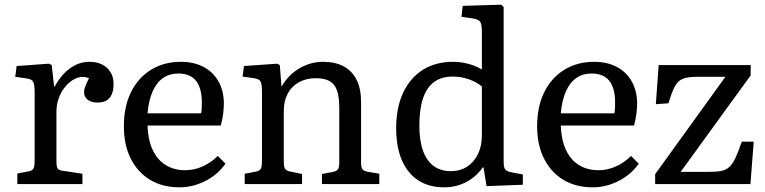

<svg xmlns="http://www.w3.org/2000/svg" viewBox="-20 -786 3266 820"><path d="M54 0V-45L102 -54Q118 -57 123 -66.5Q128 -76 128 -102V-389Q128 -424 122 -436Q116 -448 94 -451L45 -458L51 -504L189 -514L201 -508L211 -417H214Q242 -468 280 -495Q318 -522 362 -522Q409 -522 437 -496Q465 -470 465 -427Q465 -401 457.5 -383.5Q450 -366 435 -357Q420 -348 398 -348Q370 -348 354.5 -360Q339 -372 339 -392Q339 -401 341.5 -409Q344 -417 348.5 -427.5Q353 -438 360 -452Q337 -462 313 -454.5Q289 -447 268 -426Q247 -405 234 -374.5Q221 -344 221 -309V-100Q221 -76 225.5 -67.5Q230 -59 246 -57L332 -44V0Z M747 14Q674 14 621 -18Q568 -50 538.5 -108.5Q509 -167 509 -247Q509 -331 539.5 -392.5Q570 -454 625 -488Q680 -522 753 -522Q808 -522 849.5 -500Q891 -478 913.5 -437.5Q936 -397 936 -344Q936 -324 933 -300Q930 -276 923 -250H610Q612 -190 631.5 -147Q651 -104 687 -81.5Q723 -59 771 -59Q809 -59 845 -75Q881 -91 910 -120L943 -87Q909 -39 856 -12.5Q803 14 747 14ZM610 -302H839Q841 -312 841.5 -323.5Q842 -335 842 -348Q842 -410 817 -441Q792 -472 742 -472Q704 -472 676.5 -453Q649 -434 632 -396Q615 -358 610 -302Z M1025 0V-44L1073 -53Q1089 -56 1094 -65.5Q1099 -75 1099 -101V-390Q1099 -426 1093 -437.5Q1087 -449 1065 -452L1016 -459L1022 -504L1164 -514L1175 -508L1182 -418H1184Q1211 -466 1258.5 -494Q1306 -522 1359 -522Q1412 -522 1448 -502.5Q1484 -483 1503 -445Q1522 -407 1522 -351V-93Q1522 -71 1528 -63Q1534 -55 1553 -52L1600 -44V0H1355V-43L1399 -51Q1418 -55 1423.5 -63Q1429 -71 1429 -93V-324Q1429 -371 1419.5 -399Q1410 -427 1388 -439.5Q1366 -452 1329 -452Q1288 -452 1257 -435Q1226 -418 1209 -386.5Q1192 -355 1192 -313V-97Q1192 -75 1197 -66Q1202 -57 1217 -54L1270 -43V0Z M1876 14Q1812 14 1766 -16Q1720 -46 1696 -102.5Q1672 -159 1672 -238Q1672 -326 1701.5 -389.5Q1731 -453 1785.5 -487.5Q1840 -522 1915 -522Q1948 -522 1981.5 -513Q2015 -504 2038 -489V-648Q2038 -683 2030.5 -693.5Q2023 -704 1995 -708L1951 -714L1956 -761L2121 -766L2131 -756V-95Q2131 -71 2137.5 -62.5Q2144 -54 2164 -50L2213 -41V3L2058 9L2045 -71H2042Q2021 -42 1995.5 -23.5Q1970 -5 1940.5 4.5Q1911 14 1876 14ZM1905 -55Q1945 -55 1974.5 -74Q2004 -93 2021 -127.5Q2038 -162 2038 -207V-417Q2013 -437 1980.5 -448Q1948 -459 1913 -459Q1865 -459 1833.5 -435.5Q1802 -412 1786.5 -365.5Q1771 -319 1771 -249Q1771 -186 1786.5 -142.5Q1802 -99 1832 -77Q1862 -55 1905 -55Z M2512 14Q2439 14 2386 -18Q2333 -50 2303.5 -108.5Q2274 -167 2274 -247Q2274 -331 2304.5 -392.5Q2335 -454 2390 -488Q2445 -522 2518 -522Q2573 -522 2614.5 -500Q2656 -478 2678.5 -437.5Q2701 -397 2701 -344Q2701 -324 2698 -300Q2695 -276 2688 -250H2375Q2377 -190 2396.5 -147Q2416 -104 2452 -81.5Q2488 -59 2536 -59Q2574 -59 2610 -75Q2646 -91 2675 -120L2708 -87Q2674 -39 2621 -12.5Q2568 14 2512 14ZM2375 -302H2604Q2606 -312 2606.5 -323.5Q2607 -335 2607 -348Q2607 -410 2582 -441Q2557 -472 2507 -472Q2469 -472 2441.5 -453Q2414 -434 2397 -396Q2380 -358 2375 -302Z M2778 0V-42L3078 -458H2957Q2919 -458 2897.5 -450Q2876 -442 2862.5 -417.5Q2849 -393 2835 -345L2781 -341L2793 -508H3186V-464L2887 -52H3008Q3040 -52 3060.5 -56Q3081 -60 3095 -73Q3109 -86 3121 -111.5Q3133 -137 3148 -181H3199L3185 0Z"/></svg>

Font: Literata 18pt
Style: Regular
Weight: 400
Designer: Latin by Veronika Burian and Jose Scaglione. Greek by Irene Vlachou. Cyrillic by Vera Evstafieva.
Foundry: TypeTogether
Version: Version 3.103;gftools[0.9.29]